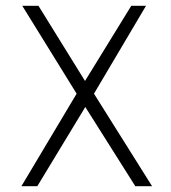

<svg xmlns="http://www.w3.org/2000/svg" viewBox="-20 -644 590 664"><path d="M54 0 245 -320 57 -624H113L274 -364L434 -624H485L305 -320L506 0H448L275 -274L109 0Z"/></svg>

Font: Inconsolata SemiExpanded Light
Style: Regular
Weight: 300
Width: 6
Monospace: yes
Designer: Raph Levien, Cyreal, Brenton Simpson
Foundry: Raph Levien, Cyreal, Google
Version: Version 3.001; ttfautohint (v1.8.2.53-6de2)